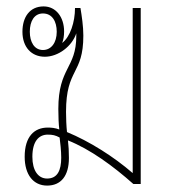

<svg xmlns="http://www.w3.org/2000/svg" viewBox="-20 -574 535 599"><path d="M127 5C170 5 195 -25 195 -81C195 -101 194 -120 192 -136C262 -108 333 -56 396 0H419V-549H394V-34C334 -86 259 -133 189 -162C187 -180 186 -206 186 -225C186 -362 240 -340 240 -463C240 -492 235 -525 231 -549H214C214 -505 199 -459 174 -440C178 -450 180 -462 180 -476C180 -520 155 -554 116 -554C73 -554 50 -521 50 -475C50 -427 78 -397 120 -397C162 -397 205 -430 218 -470C218 -468 218 -465 218 -462C218 -360 162 -364 162 -234C162 -210 163 -186 165 -170C152 -175 141 -176 129 -176C87 -176 57 -148 57 -85C57 -29 84 5 127 5ZM114 -418C87 -418 73 -443 73 -475C73 -508 87 -532 114 -532C143 -532 157 -507 157 -475C157 -441 140 -418 114 -418ZM127 -17C99 -17 81 -42 81 -85C81 -133 101 -154 129 -154C144 -154 153 -152 166 -145C168 -128 171 -104 171 -82C171 -42 159 -17 127 -17Z"/></svg>

Font: Noto Sans Thai Looped Condensed Thin
Style: Regular
Weight: 100
Width: 3
Designer: Sasikarn Vongin, Ben Mitchell
Foundry: The Fontpad Ltd
Version: Version 1.001